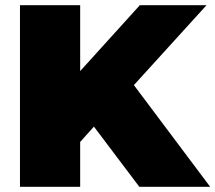

<svg xmlns="http://www.w3.org/2000/svg" viewBox="-20 -720 830 740"><path d="M790 0H517L342 -232L289 -173V0H57V-700H289V-446L519 -700H776L496 -392Z"/></svg>

Font: Montserrat-Alt1 Black
Style: Regular
Weight: 900
Designer: Differentunic
Foundry: Differentunic
Version: Version 7.222